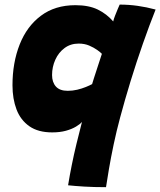

<svg xmlns="http://www.w3.org/2000/svg" viewBox="-20 -564 680 815"><path d="M430 230.5Q377.5 230.5 337.2 228Q297 225.5 269 222.5Q276 179.5 284.8 136Q293.5 92.5 304.5 47.2Q315.5 2 328 -46.5Q320 -37 302.5 -26.5Q285 -16 259.8 -9Q234.5 -2 201.5 -2Q142 -2 104.8 -28Q67.5 -54 50.2 -99.2Q33 -144.5 33 -202Q33 -298 63.5 -375.2Q94 -452.5 153.8 -497.2Q213.5 -542 300 -542Q357 -542 395 -523.5Q433 -505 460.5 -473Q463 -484 468.8 -498.5Q474.5 -513 480 -526.2Q485.5 -539.5 488 -544.5Q526.5 -544.5 564 -539.2Q601.5 -534 640.5 -523.5Q614 -457 586.5 -378.5Q559 -300 534.2 -219.2Q509.5 -138.5 490 -65.5Q474.5 -8 462.5 49Q450.5 106 442.5 153.2Q434.5 200.5 430 230.5ZM267.5 -178.5Q288 -178.5 308 -183.2Q328 -188 344.5 -194.8Q361 -201.5 371 -207Q374 -217.5 378.2 -230.5Q382.5 -243.5 387 -257.5Q391.5 -271.5 396 -285.2Q400.5 -299 404.8 -312Q409 -325 412.5 -335.5Q407 -341.5 392.8 -351.8Q378.5 -362 358.8 -370.5Q339 -379 314 -379Q279.5 -379 254 -360Q228.5 -341 214.8 -310.5Q201 -280 201 -245.5Q201 -215 217.2 -196.8Q233.5 -178.5 267.5 -178.5Z"/></svg>

Font: Grandstander Thin ExtraBold
Style: Italic
Weight: 800
Italic angle: -15°
Version: Version 1.200